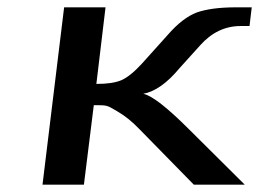

<svg xmlns="http://www.w3.org/2000/svg" viewBox="-20 -504 707 524"><path d="M96 0H209L236 -217C275 -217 271 -217 302 -199C321 -188 341 -172 362 -150L509 0H648L497 -150C436 -211 395 -243 371 -248C403 -254 436 -277 470 -318L526 -380C557 -415 594 -433 637 -433H661L667 -484H624C578 -484 543 -479 517 -470C491 -460 465 -440 438 -409L367 -330C346 -307 327 -292 311 -285C294 -278 272 -275 243 -275L268 -484H155Z"/></svg>

Font: Gamestation Extended
Style: Italic
Weight: 400
Width: 7
Designer: Jonas Hecksher
Foundry: Jonas Hecksher, Playtypeª, e-types AS
Version: Version 1.003